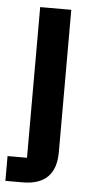

<svg xmlns="http://www.w3.org/2000/svg" viewBox="-59 -555 387 787"><g transform="rotate(5 135.0 -161.0)"><path d="M-6 98H74V-522H202V63C202 151 160 200 64 200H-6Z"/></g></svg>

Font: Plexus Sans SemiBold
Style: Regular
Weight: 600
Version: Version 2.001;PS 002.001;hotconv 1.0.70;makeotf.lib2.5.58329